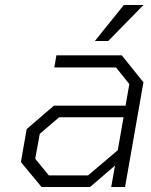

<svg xmlns="http://www.w3.org/2000/svg" viewBox="-20 -743 600 763"><path d="M357 -580 472 -723H550L410 -580ZM145 0 63 -99 86 -230 194 -323H479L494 -409L441 -475H196L204 -523H464L550 -416L477 0H422L437 -85L338 0ZM174 -46H330L448 -146L471 -277H215L138 -211L120 -112Z"/></svg>

Font: Tomorrow Light
Style: Italic
Weight: 300
Italic angle: -10°
Designer: Tony de Marco, Monica Rizzolli
Foundry: Just in Type
Version: Version 2.002